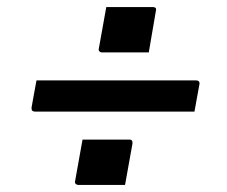

<svg xmlns="http://www.w3.org/2000/svg" viewBox="-20 -571 640 542"><path d="M83 -344H534Q539 -344 541.5 -341Q544 -338 543 -333Q539 -313 536 -295Q533 -277 529 -256H79Q75 -256 72.5 -257.5Q70 -259 69.5 -261.5Q69 -264 69 -267Q73 -288 76 -306Q79 -324 83 -344ZM280 -551Q302 -551 324 -551Q346 -551 368 -551Q390 -551 412 -551Q416 -551 418 -549.5Q420 -548 420.5 -546Q421 -544 420 -540L400 -423Q378 -423 356 -423Q334 -423 312 -423Q290 -423 268 -423Q265 -423 262.5 -424.5Q260 -426 259 -428.5Q258 -431 259 -434ZM213 -177Q235 -177 257 -177Q279 -177 301 -177Q323 -177 345 -177Q349 -177 351 -175.5Q353 -174 353.5 -172Q354 -170 354 -166L333 -49Q311 -49 289 -49Q267 -49 245 -49Q223 -49 201 -49Q198 -49 195.5 -50.5Q193 -52 192 -54.5Q191 -57 192 -60Z"/></svg>

Font: Rec Mono Linear
Style: Italic
Weight: 400
Italic angle: -10°
Monospace: yes
Version: Version 1.085; ttfautohint (v1.8.4.7-5d5b)